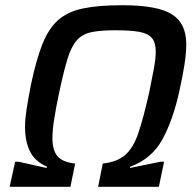

<svg xmlns="http://www.w3.org/2000/svg" viewBox="-20 -716 753 736"><path d="M17 0 38 -96H52Q78 -90 105 -84Q132 -78 159 -72L160 -77Q114 -97 95 -135.5Q76 -174 76 -229Q76 -258 81.5 -295Q87 -332 99 -393Q119 -488 143 -548Q167 -608 204 -640Q241 -672 300 -684Q359 -696 449 -696Q583 -696 638.5 -661.5Q694 -627 694 -547Q694 -512 687 -467.5Q680 -423 668 -369Q644 -258 603 -182.5Q562 -107 479 -77L478 -72Q507 -78 536 -84Q565 -90 595 -96H609L589 0H356L374 -89Q429 -95 460 -122Q491 -149 510.5 -206.5Q530 -264 552 -362Q563 -415 570 -453.5Q577 -492 577 -518Q577 -553 562 -570.5Q547 -588 513.5 -594Q480 -600 422 -600Q364 -600 329.5 -592.5Q295 -585 274 -561Q253 -537 238.5 -489.5Q224 -442 207 -362Q195 -305 188 -261.5Q181 -218 181 -187Q181 -139 201 -116.5Q221 -94 268 -89L250 0Z"/></svg>

Font: Saira Medium
Style: Italic
Weight: 500
Italic angle: -12°
Designer: Hector Gatti with collaboration of the Omnibus-Type team
Foundry: Omnibus-Type
Version: Version 1.100; ttfautohint (v1.8.3)